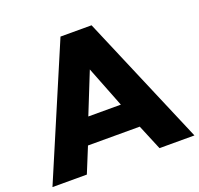

<svg xmlns="http://www.w3.org/2000/svg" viewBox="-131 -841 1014 976"><g transform="rotate(-20 376.0 -352.5)"><path d="M514 -137 571 0H760L460 -705H292L-8 0H178L234 -137ZM375 -497 462 -275H286Z"/></g></svg>

Font: Geom ExtraBold
Style: Bold
Weight: 800
Version: Version 1.102